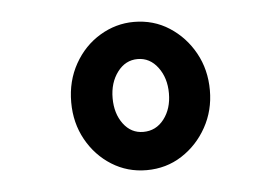

<svg xmlns="http://www.w3.org/2000/svg" viewBox="-33 -698 516 360"><g transform="rotate(-5 225.0 -517.5)"><path d="M230 -378Q194 -378 164.5 -396.5Q135 -415 117.5 -446.5Q100 -478 100 -517Q100 -557 118 -589Q136 -621 166 -639Q196 -657 230 -657Q267 -657 296.5 -638Q326 -619 343.5 -587.5Q361 -556 361 -517Q361 -479 343.5 -447.5Q326 -416 296.5 -397Q267 -378 230 -378ZM230 -450Q254 -450 269 -469.5Q284 -489 284 -518Q284 -547 269 -567Q254 -587 231 -587Q208 -587 193 -567Q178 -547 178 -518Q178 -489 192.5 -469.5Q207 -450 230 -450Z"/></g></svg>

Font: Inconsolata SemiCondensed SemiBold
Style: Regular
Weight: 600
Width: 4
Monospace: yes
Designer: Raph Levien, Cyreal, Brenton Simpson
Foundry: Raph Levien, Cyreal, Google
Version: Version 3.001; ttfautohint (v1.8.2.53-6de2)